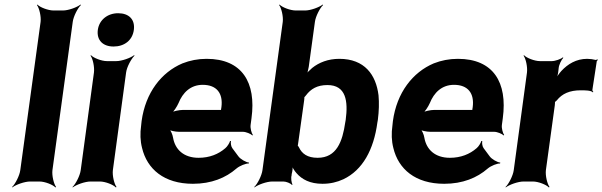

<svg xmlns="http://www.w3.org/2000/svg" viewBox="-20 -796 2642 842"><path d="M210 -50 299 -700C302 -724 321 -761 335 -774L333 -776C318 -764 280 -750 256 -750H215C191 -750 155 -764 144 -776L142 -774C152 -761 161 -724 158 -700L69 -50C66 -26 47 11 33 24L34 26C49 14 88 0 112 0H153C177 0 212 14 223 26L226 24C216 11 207 -26 210 -50Z M475 -50 533 -478C536 -502 556 -539 570 -552L568 -554C553 -542 514 -528 490 -528H449C425 -528 390 -542 379 -554L377 -552C387 -539 395 -502 392 -478L334 -50C331 -26 312 11 298 24L299 26C314 14 353 0 377 0H418C442 0 477 14 488 26L491 24C481 11 472 -26 475 -50ZM478 -592C525 -592 561 -619 567 -665C573 -711 545 -738 498 -738C452 -738 415 -709 409 -665C403 -619 432 -592 478 -592Z M886 -538C848 -538 813 -531 780 -518C688 -479 618 -390 601 -265L599 -246C594 -211 595 -178 603 -147C625 -55 699 10 826 10C907 10 970 -16 1017 -57C1031 -69 1059 -80 1071 -79L1072 -83C1059 -84 1034 -98 1025 -111L999 -146C993 -154 991 -169 993 -177L989 -178C987 -170 977 -153 968 -146C938 -120 899 -104 851 -104C786 -104 748 -140 739 -192C737 -206 728 -226 720 -233L717 -229C725 -223 749 -218 765 -218H1045C1059 -218 1080 -209 1087 -202L1089 -204C1083 -212 1077 -234 1079 -248L1083 -278C1104 -434 1042 -538 886 -538ZM951 -326 950 -320C950 -317 948 -311 950 -310L953 -312C952 -314 946 -314 943 -314H783C766 -314 738 -308 727 -301L730 -297C741 -305 756 -328 763 -344C781 -389 815 -424 869 -424C930 -424 959 -387 951 -326Z M1334 -503 1361 -700C1364 -724 1383 -761 1397 -774L1395 -776C1380 -764 1342 -750 1318 -750H1277C1253 -750 1217 -764 1206 -776L1204 -774C1214 -761 1223 -724 1220 -700L1131 -50C1128 -26 1109 11 1095 24L1096 26C1111 14 1150 0 1174 0H1223C1235 0 1255 8 1260 15L1263 13C1258 6 1255 -16 1259 -28V-32C1263 -46 1265 -64 1262 -74L1259 -73C1261 -63 1271 -47 1280 -37C1304 -9 1340 10 1394 10C1428 10 1458 3 1486 -10C1570 -50 1619 -139 1635 -259L1637 -270C1642 -309 1643 -345 1640 -378C1629 -468 1579 -538 1468 -538C1419 -538 1379 -522 1349 -498C1339 -489 1324 -475 1319 -467L1323 -465C1328 -474 1332 -490 1334 -503ZM1373 -104C1328 -104 1304 -122 1291 -150C1290 -152 1285 -160 1283 -159L1285 -156C1286 -156 1288 -169 1288 -171L1314 -357C1314 -359 1316 -372 1314 -372L1312 -369C1314 -368 1321 -376 1322 -378C1343 -406 1371 -423 1416 -423C1498 -423 1507 -352 1496 -270L1494 -259C1482 -175 1456 -104 1373 -104Z M1988 -538C1950 -538 1915 -531 1882 -518C1790 -479 1720 -390 1703 -265L1701 -246C1696 -211 1697 -178 1705 -147C1727 -55 1801 10 1928 10C2009 10 2072 -16 2119 -57C2133 -69 2161 -80 2173 -79L2174 -83C2161 -84 2136 -98 2127 -111L2101 -146C2095 -154 2093 -169 2095 -177L2091 -178C2089 -170 2079 -153 2070 -146C2040 -120 2001 -104 1953 -104C1888 -104 1850 -140 1841 -192C1839 -206 1830 -226 1822 -233L1819 -229C1827 -223 1851 -218 1867 -218H2147C2161 -218 2182 -209 2189 -202L2191 -204C2185 -212 2179 -234 2181 -248L2185 -278C2206 -434 2144 -538 1988 -538ZM2053 -326 2052 -320C2052 -317 2050 -311 2052 -310L2055 -312C2054 -314 2048 -314 2045 -314H1885C1868 -314 1840 -308 1829 -301L1832 -297C1843 -305 1858 -328 1865 -344C1883 -389 1917 -424 1971 -424C2032 -424 2061 -387 2053 -326Z M2580 -391 2582 -393C2580 -395 2577 -399 2578 -403L2597 -527C2597 -529 2601 -532 2602 -533L2599 -536C2598 -535 2595 -533 2593 -533C2582 -536 2567 -538 2555 -538C2507 -538 2470 -515 2442 -485C2432 -474 2421 -458 2417 -449L2419 -448C2424 -457 2428 -475 2429 -488L2430 -497C2431 -511 2442 -534 2450 -542L2449 -545C2440 -537 2415 -528 2400 -528H2348C2324 -528 2289 -542 2278 -554L2276 -552C2286 -539 2294 -502 2291 -478L2233 -50C2230 -26 2211 11 2197 24L2198 26C2213 14 2252 0 2276 0H2317C2341 0 2376 14 2387 26L2390 24C2380 11 2371 -26 2374 -50L2413 -334C2413 -337 2415 -350 2413 -351L2411 -348C2412 -347 2421 -354 2422 -356C2445 -385 2478 -400 2527 -400C2544 -400 2572 -400 2580 -391Z"/></svg>

Font: Asimov
Style: EdgeIt
Weight: 500
Designer: Google
Version: Version 2.000980: 2014